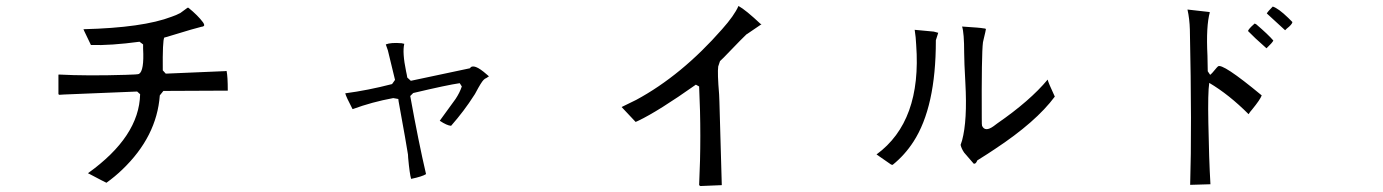

<svg xmlns="http://www.w3.org/2000/svg" viewBox="-20 -640 4640 644"><path d="M744 -336 528 -335 516 -320Q506 -182 390 -71Q365 -47 337 -27Q330 -30 281 -56Q278 -57 275 -59Q447 -182 450 -324L440 -333L195 -323L179 -322L176 -324V-389L177 -390Q272 -385 402 -389Q442 -390 446 -392Q464 -402 460 -477Q460 -487 460 -491L448 -500Q351 -487 285 -489Q284 -492 262 -537Q261 -540 260 -542Q460 -547 556 -584Q571 -589 584 -596L583 -595L609 -614H612Q644 -588 661 -565Q665 -559 665 -556Q665 -551 655 -550Q637 -546 552 -520Q540 -516 531 -514Q525 -504 526 -404L536 -393L725 -401Q733 -401 740 -402Q744 -384 744 -336Z M1620 -384 1611 -378Q1607 -377 1602 -372Q1594 -364 1576 -330Q1573 -324 1570 -320Q1537 -268 1493 -218Q1479 -219 1455 -235L1508 -308Q1522 -329 1529 -350L1522 -361Q1480 -355 1366 -328L1356 -318Q1384 -163 1409 -56Q1397 -48 1359 -40Q1354 -56 1349 -111Q1349 -122 1347 -130Q1345 -146 1317 -300Q1316 -304 1316 -308L1299 -311Q1228 -298 1163 -274L1162 -275Q1141 -315 1138 -327Q1214 -337 1295 -358L1305 -372Q1281 -471 1281 -471Q1278 -481 1274 -491Q1291 -498 1327 -495Q1333 -494 1336 -493Q1329 -464 1342 -401Q1345 -388 1346 -380L1358 -369L1556 -411Q1568 -430 1613 -390Q1618 -386 1620 -384Z M2395 -435 2389 -417Q2386 -395 2392 -324Q2393 -310 2393 -300Q2401 -21 2401 -19L2329 -16L2325 -19Q2333 -184 2325 -350L2314 -356Q2188 -267 2121 -235Q2116 -233 2112 -231L2065 -281L2114 -305Q2266 -387 2402 -542Q2443 -588 2457 -620Q2481 -607 2533 -558L2531 -560Q2535 -560 2533 -558L2486 -526L2484 -525Q2472 -514 2422 -462Q2407 -446 2395 -435Z M3518 -316Q3455 -231 3317 -140Q3298 -127 3258 -102Q3253 -89 3246 -91L3214 -128Q3205 -141 3202 -154L3207 -169Q3225 -236 3218 -362Q3214 -434 3214 -462Q3214 -530 3207 -551Q3270 -547 3278 -545Q3283 -545 3287 -543Q3287 -540 3279 -507Q3278 -502 3277 -498Q3272 -459 3273 -244Q3273 -219 3274 -218Q3284 -196 3313 -217L3325 -226Q3435 -302 3494 -373Q3496 -363 3518 -316ZM3127 -530 3119 -505V-503Q3119 -281 3044 -165Q3015 -120 2974 -87L2969 -88Q2964 -92 2920 -122Q3072 -233 3053 -490Q3052 -515 3048 -540L3112 -534Q3120 -532 3127 -530Z M4315 -566Q4314 -558 4296 -544Q4293 -541 4291 -539H4290Q4236 -588 4229 -595Q4233 -602 4249 -618Q4268 -612 4301 -580Q4310 -571 4315 -566ZM4251 -504Q4248 -497 4228 -478Q4186 -515 4166 -536Q4168 -543 4185 -558Q4187 -560 4188 -561L4193 -559Q4234 -524 4251 -504ZM4212 -320Q4207 -306 4180 -273Q4172 -264 4168 -257Q4102 -323 4036 -362Q4031 -329 4033 -228Q4035 -107 4040 -22L3972 -20Q3978 -211 3971 -541Q3970 -577 3963 -608L4034 -600Q4036 -599 4038 -599Q4025 -552 4030 -454Q4031 -419 4031 -401L4039 -389Q4044 -392 4061 -413Q4063 -415 4065 -417Q4078 -431 4212 -320Z"/></svg>

Font: cwTeXYen
Style: Medium
Weight: 500
Version: Version 1.17